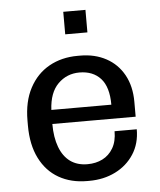

<svg xmlns="http://www.w3.org/2000/svg" viewBox="-52 -757 675 812"><g transform="rotate(-5 285.5 -351.0)"><path d="M285 10Q217 10 165.2 -19.6Q113.5 -49.2 84.8 -106.5Q56 -163.8 56 -245V-266Q56 -347.5 86.5 -404.6Q117 -461.8 170 -491.4Q223 -521 291 -521H301.8Q364 -521 411.9 -495.1Q459.8 -469.2 486.5 -420.9Q513.2 -372.5 513.2 -306.5V-243.2H159.5Q159.5 -186 175 -144.9Q190.5 -103.8 220.2 -82.2Q250 -60.8 293.2 -60.8Q328.8 -60.8 357 -75Q385.2 -89.2 402.1 -118Q419 -146.8 419 -189.8H513.2Q513.2 -129 484 -84.1Q454.8 -39.2 405.2 -14.6Q355.8 10 293.8 10ZM160.5 -302.8H415.2Q415.2 -378 382.5 -414.1Q349.8 -450.2 292.2 -450.2Q238.8 -450.2 201.5 -413.2Q164.2 -376.2 160.5 -302.8ZM246.8 -616.2V-711.8H341V-616.2Z"/></g></svg>

Font: Chivo Medium
Style: Regular
Weight: 500
Designer: Hector Gatti
Foundry: Omnibus-Type
Version: Version 2.002